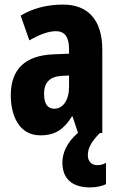

<svg xmlns="http://www.w3.org/2000/svg" viewBox="-20 -580 518 837"><path d="M363 98C363 68 373 44 415 0H426V-363C426 -494 363 -560 255 -560C184 -560 121 -543 70 -512L108 -404C155 -431 192 -444 224 -444C263 -444 281 -418 281 -365V-346L211 -343C92 -338 27 -280 27 -165C27 -76 63 10 156 10C222 10 259 -17 294 -73H296L320 -1C270 42 252 88 252 129C252 197 292 237 373 237C403 237 427 230 442 223V130C432 135 422 140 404 140C378 140 363 122 363 98ZM247 -249 281 -251V-201C281 -143 254 -106 217 -106C188 -106 172 -127 172 -171C172 -220 197 -246 247 -249Z"/></svg>

Font: Noto Sans Lao UI ExtCond ExtBd
Style: Regular
Weight: 800
Width: 2
Designer: Monotype Design Team
Foundry: Monotype Imaging Inc.
Version: Version 2.000